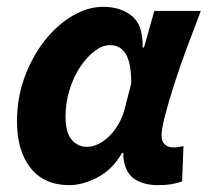

<svg xmlns="http://www.w3.org/2000/svg" viewBox="-20 -528 606 560"><path d="M182.4 12Q109 12 69.3 -37.9Q29.5 -87.8 29.5 -174Q29.5 -242.2 51.7 -302.8Q73.9 -363.3 110.2 -409.4Q146.6 -455.5 191.3 -481.8Q235.9 -508.1 280.9 -508.1Q332.2 -508.1 364.9 -481.3Q397.7 -454.4 396 -389.6H400L430.1 -496.1H565.7Q546.2 -445.2 525.6 -390Q505 -334.7 488.5 -283.2Q472 -231.6 461.6 -191.8Q451.2 -152 451.2 -132.9Q451.2 -114.7 461 -106.4Q470.8 -98 485.4 -98Q495.5 -98 502.2 -99.5Q508.8 -101 515.1 -102L511.2 1.1Q496.6 6.5 479.5 9.3Q462.4 12 441.5 12Q397.2 12 370.4 -7.2Q343.6 -26.4 339.5 -72.4Q339.5 -74 339.8 -76.7Q340 -79.4 340.2 -82.2H336.2Q308 -33.3 264.5 -10.7Q220.9 12 182.4 12ZM233.8 -99.7Q250.4 -99.7 267 -108Q283.6 -116.2 298.4 -130.6Q313.2 -145 324.6 -164.4Q335.9 -183.8 342.3 -205.3L362.8 -284.7Q362.8 -344.2 347.1 -370.3Q331.4 -396.4 300.4 -396.4Q279.3 -396.4 256.5 -379.4Q233.7 -362.3 214.2 -333.3Q194.7 -304.3 183 -266.7Q171.2 -229.2 171.2 -188.3Q171.2 -141.7 188.9 -120.7Q206.5 -99.7 233.8 -99.7Z"/></svg>

Font: Source Sans Variable
Style: Italic
Weight: 200
Italic angle: -11°
Designer: Paul D. Hunt
Foundry: Adobe Systems Incorporated
Version: Version 3.006;hotconv 1.0.111;makeotfexe 2.5.65597